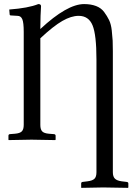

<svg xmlns="http://www.w3.org/2000/svg" viewBox="-20 -678 643 932"><path d="M527.8 -430.2V158.2Q527.8 179.2 537.8 189.2Q547.9 199.2 570.8 202.1L595.2 205.1Q603 206.1 603 212.9V231.9L601.1 233.9Q520 231.9 481 231.9L375 233.9L374 231.9V212.9Q374 206.1 380.9 205.1L404.8 202.1Q428.7 199.2 438.5 189.7Q448.2 180.2 448.2 158.2V-389.2Q448.2 -509.3 429.2 -555.2Q410.2 -601.1 361.8 -601.1Q325.7 -601.1 282.7 -576.4Q239.7 -551.8 175.8 -492.2V-71.8Q175.8 -49.8 184.8 -40.3Q193.8 -30.8 217.8 -28.8L242.2 -26.9Q250 -25.9 250 -19V0L248 2Q171.9 0 132.8 0L22 2L21 0V-19Q21 -25.9 27.8 -26.9L51.8 -28.8Q76.7 -30.8 85.9 -40.3Q95.2 -49.8 95.2 -71.8V-522.9Q95.2 -568.8 88.1 -585Q81.1 -601.1 64.9 -601.1L33.2 -603Q27.3 -603 26.9 -607.9L24.9 -631.8Q117.7 -638.7 166 -658.2Q179.2 -658.2 179.2 -647.9Q176.3 -607.9 175.8 -543V-537.1Q305.7 -658.2 388.2 -658.2Q421.4 -658.2 446.3 -648.7Q471.2 -639.2 485.6 -619.6Q500 -600.1 509.5 -580.6Q519 -561 522.5 -530.5Q525.9 -500 526.9 -480.5Q527.8 -460.9 527.8 -430.2Z"/></svg>

Font: Linux Libertine Capitals
Style: Small Caps
Weight: 400
Designer: Philipp H. Poll
Foundry: Philipp H. Poll
Version: Version 5.1.3